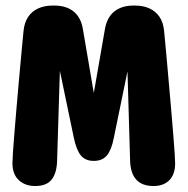

<svg xmlns="http://www.w3.org/2000/svg" viewBox="-20 -648 659 674"><path d="M103.7 5Q67.8 5 45.8 -15.8Q23.7 -36.5 23.7 -75Q23.7 -85.3 25.4 -112.5Q27.2 -139.7 30.4 -178.3Q33.7 -217 37.3 -261.1Q41 -305.2 45 -349.6Q49 -394 52.6 -433Q56.2 -472 58.8 -500.3Q61.5 -528.7 62.7 -540Q65.7 -569.3 79 -589Q92.3 -608.7 114.4 -618.6Q136.5 -628.5 165.3 -628.5H170.3Q213.3 -628.5 239.2 -607Q265.2 -585.5 271.5 -542.8L309.3 -321.5L347.8 -542.8Q354.5 -585.7 380.5 -607.1Q406.5 -628.5 449 -628.5H453.7Q482.5 -628.5 504.4 -618.6Q526.3 -608.7 539.8 -589Q553.2 -569.3 556 -540Q557.2 -528.7 559.8 -500Q562.5 -471.3 566.1 -431.6Q569.7 -391.8 573.6 -346.9Q577.5 -302 581.4 -257.4Q585.3 -212.8 588.3 -174.7Q591.3 -136.5 593.1 -110Q594.8 -83.5 594.8 -75Q594.8 -36.5 574.8 -15.8Q554.7 5 518.8 5Q438.5 5 436.7 -85.8L427.5 -397.5L379.8 -165.2Q371.7 -122.7 355.7 -102.9Q339.7 -83.2 309.3 -83.2Q279.2 -83.2 263.4 -102.9Q247.7 -122.7 239 -165.2L190.2 -399.3L180.5 -85.8Q179.7 -41.2 161.7 -18.1Q143.7 5 103.7 5Z"/></svg>

Font: Sono ExtraLight
Style: Regular
Weight: 200
Designer: Tyler Finck
Foundry: Tyler Finck
Version: Version 2.112